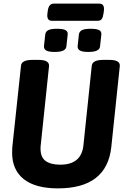

<svg xmlns="http://www.w3.org/2000/svg" viewBox="-20 -1033 691 1061"><path d="M300 8Q176 8 111.5 -43Q47 -94 47 -189Q47 -204 48 -220L96 -669Q98 -702 159 -702H194Q253 -702 251 -668L205 -230Q204 -225 204 -220Q204 -215 204 -211Q204 -164 232 -143.5Q260 -123 313 -123Q430 -123 441 -230L487 -669Q490 -702 550 -702H585Q645 -702 642 -668L595 -220Q570 8 300 8ZM468 -746Q435 -746 421.5 -754Q408 -762 409 -778L416 -842Q418 -859 433 -866.5Q448 -874 481 -874Q514 -874 528 -866.5Q542 -859 540 -842L533 -778Q532 -762 516.5 -754Q501 -746 468 -746ZM282 -746Q249 -746 235.5 -754Q222 -762 223 -778L230 -842Q232 -859 247 -866.5Q262 -874 295 -874Q328 -874 342 -866.5Q356 -859 354 -842L347 -778Q346 -762 330.5 -754Q315 -746 282 -746ZM267 -918Q237 -918 242 -958L244 -973Q249 -1013 277 -1013H529Q559 -1013 554 -973L552 -958Q549 -937 542 -927.5Q535 -918 519 -918Z"/></svg>

Font: Asap Semi Condensed Semi Condensed Regular
Style: Bold Italic
Weight: 700
Width: 4
Italic angle: -6°
Designer: Pablo Cosgaya
Foundry: Omnibus-Type
Version: Version 3.001; ttfautohint (v1.8.4.7-5d5b)